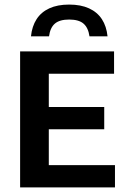

<svg xmlns="http://www.w3.org/2000/svg" viewBox="-20 -820 554 840"><path d="M68 0V-595H479V-497.5H193.5V-97.5H483V0ZM151.5 -254.5V-352H436V-254.5ZM115.5 -661Q120 -705 140 -736Q160 -767 195.8 -783.5Q231.5 -800 282.5 -800Q333.5 -800 369.5 -783.5Q405.5 -767 425.8 -736Q446 -705 450.5 -661H371.5Q366 -699 345.2 -716.8Q324.5 -734.5 282.5 -734.5Q241 -734.5 220.2 -716.8Q199.5 -699 194.5 -661Z"/></svg>

Font: Encode Sans SC SemiCondensed SemiBold
Style: Regular
Weight: 600
Width: 4
Designer: Multiple Designers
Foundry: Impallari Type
Version: Version 3.002